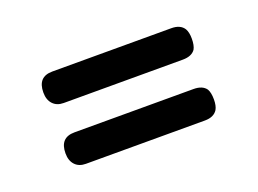

<svg xmlns="http://www.w3.org/2000/svg" viewBox="-44 -473 462 344"><g transform="rotate(-20 186.5 -301.0)"><path d="M45 -243Q45 -273 73 -273H300Q317 -273 324 -263Q328 -256 328 -243Q328 -231 324 -224Q317 -213 300 -213H73Q60 -213 52.5 -221Q45 -229 45 -243ZM45 -359Q45 -389 73 -389H300Q317 -389 324 -378Q328 -371 328 -359Q328 -346 324 -339Q317 -329 300 -329H73Q60 -329 52.5 -337Q45 -345 45 -359Z"/></g></svg>

Font: Soda Fountain
Style: Regular
Weight: 400
Version: Version 1.0